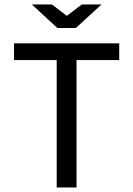

<svg xmlns="http://www.w3.org/2000/svg" viewBox="-20 -830 590 850"><path d="M507.8 -564H318.8V0H231V-564H42V-638.2H507.8ZM121.1 -810.1H210L275.9 -759.8L341.8 -810.1H429.2L315.9 -706.1H233.9ZM0 -638.2Z"/></svg>

Font: Code New Roman
Style: Regular
Weight: 400
Monospace: yes
Designer: Sam Radian
Foundry: Code New Roman
Version: Version 2.00 November 29, 2014